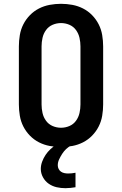

<svg xmlns="http://www.w3.org/2000/svg" viewBox="-20 -763 640 1007"><path d="M300 8Q270 8 240.5 2.5Q211 -3 184.5 -16.5Q158 -30 137 -51.5Q116 -73 102.5 -99.5Q89 -126 84 -156Q79 -186 79 -215V-520Q79 -549 84 -579Q89 -609 102.5 -635.5Q116 -662 137 -683.5Q158 -705 184.5 -718.5Q211 -732 240.5 -737.5Q270 -743 300 -743Q330 -743 359.5 -737.5Q389 -732 415.5 -718.5Q442 -705 463 -683.5Q484 -662 497.5 -635.5Q511 -609 516 -579Q521 -549 521 -520V-215Q521 -186 516 -156Q511 -126 497.5 -99.5Q484 -73 463 -51.5Q442 -30 415.5 -16.5Q389 -3 359.5 2.5Q330 8 300 8ZM300 -93Q323 -93 344 -102Q365 -111 378.5 -129.5Q392 -148 397 -170.5Q402 -193 402 -215V-520Q402 -542 397 -564.5Q392 -587 378.5 -605.5Q365 -624 344 -633Q323 -642 300 -642Q277 -642 256 -633Q235 -624 221.5 -605.5Q208 -587 203 -564.5Q198 -542 198 -520V-215Q198 -193 203 -170.5Q208 -148 221.5 -129.5Q235 -111 256 -102Q277 -93 300 -93ZM323 224Q300 224 277.5 219Q255 214 236 201Q217 188 205.5 167Q194 146 194 123Q194 104 201 85Q208 66 219 49.5Q230 33 244.5 19.5Q259 6 276 -5L281 -8H353V0Q338 8 326.5 19Q315 30 306 44Q297 58 290 73Q283 88 283 104Q283 114 287.5 123Q292 132 300 137.5Q308 143 318 145Q328 147 337 147Q347 147 356.5 146Q366 145 376 143V219Q363 221 350 222.5Q337 224 323 224Z"/></svg>

Font: Iosevka Plex Etoile
Style: Bold
Weight: 700
Designer: Belleve Invis
Foundry: Belleve Invis
Version: Version 25.1.1; ttfautohint (v1.8.4)